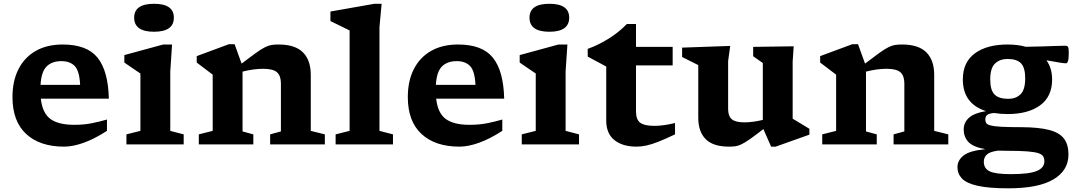

<svg xmlns="http://www.w3.org/2000/svg" viewBox="-20 -764 5693 1016"><path d="M312 -528.5Q440 -528.5 496.2 -458.8Q552.5 -389 556 -242H196Q204.5 -165.5 246.8 -134.5Q289 -103.5 373 -103.5Q424.5 -103.5 466.5 -112Q508.5 -120.5 546 -131.5V-71.5Q480 -29 422.8 -8.5Q365.5 12 319.5 12Q191 12 118.5 -55Q46 -122 46 -250.5Q46 -335.5 77.8 -398Q109.5 -460.5 169 -494.5Q228.5 -528.5 312 -528.5ZM305 -440.5Q254.5 -440.5 226.5 -412.2Q198.5 -384 194.5 -315H404Q400.5 -388.5 375.5 -414.5Q350.5 -440.5 305 -440.5Z M795 -596Q690 -596 690 -670.5Q690 -744 795 -744Q900 -744 900 -670.5Q900 -596 795 -596ZM890.5 -528.5 881 -385.5V-71.5L952 -53V0H649V-53L723 -71.5V-375Q714.5 -380.5 687.8 -398.8Q661 -417 638 -433V-472.5L843.5 -528.5Z M1409.5 -53 1466.5 -68.5V-322.5Q1466.5 -363 1445.8 -381.5Q1425 -400 1372.5 -400Q1346.5 -400 1318.2 -396Q1290 -392 1263.5 -385V-68.5L1320.5 -53V0H1032V-53L1105.5 -71.5V-369Q1097.5 -375.5 1076.2 -391.2Q1055 -407 1021 -433V-467L1191 -530H1221.5L1258.5 -427.5Q1305.5 -463.5 1334.2 -484Q1363 -504.5 1382 -514Q1401 -523.5 1417 -526Q1433 -528.5 1454 -528.5Q1541.5 -528.5 1583 -487Q1624.5 -445.5 1624.5 -367.5V-71.5L1699 -53V0H1409.5Z M1988 -71.5 2059.5 -53V0H1756V-53L1830 -71.5V-603Q1820.5 -608 1789 -623Q1757.5 -638 1728.5 -652.5V-703L1961.5 -744H1999.5L1988 -621Z M2404 -528.5Q2532 -528.5 2588.2 -458.8Q2644.5 -389 2648 -242H2288Q2296.5 -165.5 2338.8 -134.5Q2381 -103.5 2465 -103.5Q2516.5 -103.5 2558.5 -112Q2600.5 -120.5 2638 -131.5V-71.5Q2572 -29 2514.8 -8.5Q2457.5 12 2411.5 12Q2283 12 2210.5 -55Q2138 -122 2138 -250.5Q2138 -335.5 2169.8 -398Q2201.5 -460.5 2261 -494.5Q2320.5 -528.5 2404 -528.5ZM2397 -440.5Q2346.5 -440.5 2318.5 -412.2Q2290.5 -384 2286.5 -315H2496Q2492.5 -388.5 2467.5 -414.5Q2442.5 -440.5 2397 -440.5Z M2887 -596Q2782 -596 2782 -670.5Q2782 -744 2887 -744Q2992 -744 2992 -670.5Q2992 -596 2887 -596ZM2982.5 -528.5 2973 -385.5V-71.5L3044 -53V0H2741V-53L2815 -71.5V-375Q2806.5 -380.5 2779.8 -398.8Q2753 -417 2730 -433V-472.5L2935.5 -528.5Z M3345.5 -174Q3345.5 -131.5 3367.5 -114.8Q3389.5 -98 3443.5 -98Q3489.5 -98 3552 -113V-53Q3498.5 -27.5 3462.5 -13.5Q3426.5 0.5 3399.8 6.2Q3373 12 3348 12Q3275 12 3231.5 -22.5Q3188 -57 3188 -126V-412L3090 -464.5V-505.5Q3140.5 -523 3197 -557.2Q3253.5 -591.5 3297 -637H3345.5V-516H3539.5V-418H3345.5Z M3833 -187.5Q3833 -149.5 3852.5 -133Q3872 -116.5 3919.5 -116.5Q3941.5 -116.5 3966.8 -120Q3992 -123.5 4016.5 -129.5V-430.5L3965.5 -466.5V-516L4180 -519L4174.5 -437.5V-136Q4180.5 -132.5 4197.8 -122Q4215 -111.5 4233.8 -100.2Q4252.5 -89 4263 -82.5V-51.5L4084.5 12H4060.5L4019.5 -81Q3976.5 -47.5 3949.8 -28.8Q3923 -10 3905.2 -1.2Q3887.5 7.5 3872.5 9.8Q3857.5 12 3837.5 12Q3754.5 12 3714.8 -27.2Q3675 -66.5 3675 -141V-419.5L3589.5 -462.5V-512L3844 -521L3833 -440.5Z M4708.5 -53 4765.5 -68.5V-322.5Q4765.5 -363 4744.8 -381.5Q4724 -400 4671.5 -400Q4645.5 -400 4617.2 -396Q4589 -392 4562.5 -385V-68.5L4619.5 -53V0H4331V-53L4404.5 -71.5V-369Q4396.5 -375.5 4375.2 -391.2Q4354 -407 4320 -433V-467L4490 -530H4520.5L4557.5 -427.5Q4604.5 -463.5 4633.2 -484Q4662 -504.5 4681 -514Q4700 -523.5 4716 -526Q4732 -528.5 4753 -528.5Q4840.5 -528.5 4882 -487Q4923.5 -445.5 4923.5 -367.5V-71.5L4998 -53V0H4708.5Z M5312 -160.5Q5274 -160.5 5241 -166Q5215 -164 5204.5 -156.2Q5194 -148.5 5194 -132Q5194 -120.5 5198.8 -112.8Q5203.5 -105 5221.2 -100.2Q5239 -95.5 5278 -93.2Q5317 -91 5386 -91Q5477.5 -90.5 5532 -76.2Q5586.5 -62 5610.2 -30.5Q5634 1 5634 53.5Q5634 138 5554.5 185.2Q5475 232.5 5316 232.5Q5212.5 232.5 5153.5 219.2Q5094.5 206 5070.5 180.8Q5046.5 155.5 5046.5 120.5Q5046.5 84 5079.5 58.5Q5112.5 33 5194 25.5Q5128 13.5 5103.8 -13.5Q5079.5 -40.5 5079.5 -78.5Q5079.5 -115 5106.8 -140.2Q5134 -165.5 5197.5 -176Q5075 -215 5075 -344Q5075 -435 5138.8 -481.8Q5202.5 -528.5 5312 -528.5Q5365 -528.5 5408 -516.5Q5448.5 -517 5490.2 -518.2Q5532 -519.5 5566 -520.8Q5600 -522 5616.5 -522Q5628.5 -522 5632 -515Q5635.5 -508 5635.5 -487Q5635.5 -455 5631.8 -442Q5628 -429 5620.5 -429Q5611 -429 5588.8 -432.5Q5566.5 -436 5517.5 -445Q5547.5 -402.5 5547.5 -344Q5547.5 -253 5484.2 -206.8Q5421 -160.5 5312 -160.5ZM5316 -241Q5355 -241 5380 -264.8Q5405 -288.5 5405 -349.5Q5405 -406 5382.8 -429Q5360.5 -452 5311.5 -452Q5271.5 -452 5245.8 -428.2Q5220 -404.5 5220 -343.5Q5220 -287 5242.8 -264Q5265.5 -241 5316 -241ZM5186 92Q5186 127.5 5216.8 142.5Q5247.5 157.5 5330 157.5Q5427 157.5 5466.8 140.5Q5506.5 123.5 5506.5 90Q5506.5 75.5 5501 64.8Q5495.5 54 5476.5 47.2Q5457.5 40.5 5417.8 37.2Q5378 34 5310 34Q5284.5 34 5262 33Q5219 38.5 5202.5 53.5Q5186 68.5 5186 92Z"/></svg>

Font: Newsreader 6pt SemiBold
Style: Regular
Weight: 600
Designer: Hugues Gentile
Foundry: Production Type
Version: Version 1.003; ttfautohint (v1.8.3)